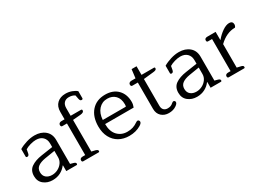

<svg xmlns="http://www.w3.org/2000/svg" viewBox="-28 -1376 2772 2046"><g transform="rotate(-30 1358.0 -353.5)"><path d="M44 -125Q44 -195 94 -229.5Q144 -264 226 -276L367 -297V-341Q367 -390 337 -420Q307 -450 253 -450Q222 -450 183.5 -439Q145 -428 120 -412L112 -368Q107 -339 86 -339Q79 -339 75 -342.5Q71 -346 71 -352V-443Q111 -467 163.5 -483Q216 -499 264 -499Q342 -499 392 -457Q442 -415 442 -340V-46L479 -36Q493 -32 499.5 -26.5Q506 -21 506 -12Q506 0 495 0H369V-70H365Q338 -33 295 -10.5Q252 12 197 12Q134 12 89 -24Q44 -60 44 -125ZM367 -170V-250L243 -230Q184 -220 152 -196.5Q120 -173 120 -129Q120 -85 148 -62Q176 -39 220 -39Q257 -39 291 -56.5Q325 -74 346 -104Q367 -134 367 -170Z M562 -20Q562 -33 571.5 -40Q581 -47 597 -47H629V-436H572Q564 -436 559.5 -442Q555 -448 555 -458Q555 -471 564.5 -479Q574 -487 590 -487H629V-577Q629 -645 668.5 -682Q708 -719 772 -719Q812 -719 848 -706Q884 -693 906 -673V-587Q906 -581 902 -577.5Q898 -574 891 -574Q881 -574 875 -580.5Q869 -587 866 -602L857 -649Q827 -669 785 -669Q748 -669 726 -646Q704 -623 704 -581V-487H831Q844 -487 844 -473Q844 -448 799 -444L704 -436V-47L751 -36Q765 -31 771.5 -26Q778 -21 778 -12Q778 0 766 0H578Q562 0 562 -20Z M902 -240Q902 -359 964 -429Q1026 -499 1133 -499Q1230 -499 1286 -442Q1342 -385 1342 -290Q1342 -259 1329 -227H978Q978 -135 1025 -86Q1072 -37 1144 -37Q1182 -37 1212.5 -46.5Q1243 -56 1273 -77Q1275 -78 1281.5 -82Q1288 -86 1294 -86Q1303 -86 1309 -79Q1315 -72 1315 -62Q1315 -44 1284 -25Q1222 12 1141 12Q1070 12 1016 -18.5Q962 -49 932 -106Q902 -163 902 -240ZM1262 -277Q1266 -286 1266 -305Q1266 -374 1229 -412Q1192 -450 1131 -450Q1067 -450 1025 -403.5Q983 -357 978 -277Z M1501 -112V-436H1433Q1425 -436 1420.5 -442Q1416 -448 1416 -458Q1416 -471 1425.5 -479Q1435 -487 1451 -487H1502L1515 -593H1576V-487H1728Q1740 -487 1740 -475Q1740 -463 1730 -457Q1720 -451 1699 -449L1576 -436V-107Q1576 -73 1593.5 -55.5Q1611 -38 1641 -38Q1662 -38 1678 -44Q1694 -50 1709 -64Q1721 -74 1728 -74Q1737 -74 1743 -68.5Q1749 -63 1749 -53Q1749 -34 1719 -14Q1682 12 1627 12Q1573 12 1537 -21Q1501 -54 1501 -112Z M1820 -125Q1820 -195 1870 -229.5Q1920 -264 2002 -276L2143 -297V-341Q2143 -390 2113 -420Q2083 -450 2029 -450Q1998 -450 1959.5 -439Q1921 -428 1896 -412L1888 -368Q1883 -339 1862 -339Q1855 -339 1851 -342.5Q1847 -346 1847 -352V-443Q1887 -467 1939.5 -483Q1992 -499 2040 -499Q2118 -499 2168 -457Q2218 -415 2218 -340V-46L2255 -36Q2269 -32 2275.5 -26.5Q2282 -21 2282 -12Q2282 0 2271 0H2145V-70H2141Q2114 -33 2071 -10.5Q2028 12 1973 12Q1910 12 1865 -24Q1820 -60 1820 -125ZM2143 -170V-250L2019 -230Q1960 -220 1928 -196.5Q1896 -173 1896 -129Q1896 -85 1924 -62Q1952 -39 1996 -39Q2033 -39 2067 -56.5Q2101 -74 2122 -104Q2143 -134 2143 -170Z M2352 -20Q2352 -33 2361.5 -40Q2371 -47 2387 -47H2418V-442H2368Q2352 -442 2352 -462Q2352 -476 2361.5 -482.5Q2371 -489 2387 -489H2489V-390H2492Q2530 -436 2576 -467.5Q2622 -499 2660 -499Q2681 -499 2692 -488.5Q2703 -478 2703 -460Q2703 -450 2699.5 -440.5Q2696 -431 2690 -425Q2585 -425 2493 -336V-47L2541 -36Q2555 -33 2561.5 -27.5Q2568 -22 2568 -12Q2568 0 2556 0H2368Q2352 0 2352 -20Z"/></g></svg>

Font: Maitree
Style: Regular
Weight: 400
Designer: CadsonDemak Team
Foundry: CadsonDemak
Version: Version 1.000